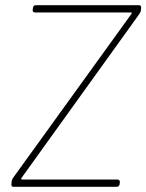

<svg xmlns="http://www.w3.org/2000/svg" viewBox="-20 -720 564 740"><path d="M32 0H430C436 0 440 -4 441 -10L442 -18C442 -24 439 -28 433 -28H65C62 -28 61 -31 62 -33L517 -666C520 -670 522 -675 523 -679L524 -690C525 -696 521 -700 516 -700H118C112 -700 108 -696 107 -690L106 -682C105 -676 109 -672 115 -672H485C488 -672 489 -669 487 -667L30 -34C28 -30 25 -25 25 -21L24 -10C23 -4 26 0 32 0Z"/></svg>

Font: Barlow Thin
Style: Italic
Weight: 250
Italic angle: -7°
Designer: Jeremy Tribby
Foundry: Tribby Type
Version: Version 1.422;hotconv 1.0.109;makeotfexe 2.5.65596